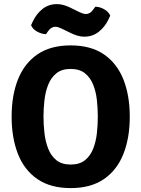

<svg xmlns="http://www.w3.org/2000/svg" viewBox="-20 -924 706 958"><path d="M38 -342Q38 -448.5 70 -528.5Q102 -608.5 167.2 -653Q232.5 -697.5 332.5 -697.5Q433.5 -697.5 498.8 -652.5Q564 -607.5 595.8 -527.5Q627.5 -447.5 627.5 -342Q627.5 -235.5 595.5 -155.2Q563.5 -75 498.2 -30.2Q433 14.5 332.5 14.5Q232 14.5 166.5 -30.5Q101 -75.5 69.5 -156Q38 -236.5 38 -342ZM197 -342Q197 -301.5 201.8 -259.8Q206.5 -218 220.5 -182.2Q234.5 -146.5 261.2 -124.8Q288 -103 332.5 -103Q377.5 -103 404.2 -124.8Q431 -146.5 445 -182.2Q459 -218 463.5 -259.8Q468 -301.5 468 -342Q468 -382.5 463.5 -424.2Q459 -466 445 -501.2Q431 -536.5 404.2 -558.2Q377.5 -580 332.5 -580Q288 -580 261.2 -558.2Q234.5 -536.5 220.5 -501.2Q206.5 -466 201.8 -424.2Q197 -382.5 197 -342ZM287 -781.5Q279.5 -785 271.5 -787.8Q263.5 -790.5 255.5 -790.5Q246.5 -790.5 236.8 -784.8Q227 -779 218.5 -766.5L209.5 -753.5Q188 -754 165.5 -766.2Q143 -778.5 135 -798.5L143.5 -816.5Q161.5 -855 192 -879.2Q222.5 -903.5 264.5 -903.5Q282.5 -903.5 299.5 -898.2Q316.5 -893 330.5 -886L377.5 -863Q385 -859.5 393.2 -856.8Q401.5 -854 409.5 -854Q418.5 -854 428 -859.5Q437.5 -865 446.5 -878L455.5 -890.5Q477 -890.5 499.5 -878Q522 -865.5 530 -846L521.5 -827.5Q503.5 -789.5 472.5 -765.2Q441.5 -741 400.5 -741Q382.5 -741 365 -746.5Q347.5 -752 334.5 -758.5Z"/></svg>

Font: Signika Negative SC
Style: Bold
Weight: 700
Designer: Anna Giedryś
Foundry: Anna Giedryś
Version: Version 2.000; ttfautohint (v1.8.3) -l 8 -r 50 -G 200 -x 9 -